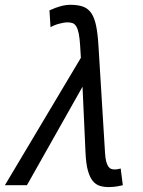

<svg xmlns="http://www.w3.org/2000/svg" viewBox="-48 -763 590 791"><path d="M384.8 -131.8Q386.2 -110.4 389.6 -97.4Q393.1 -84.5 398.2 -77.1Q403.3 -69.8 409.9 -67.4Q416.5 -64.9 424.8 -64.9Q431.6 -64.9 438 -66.2Q444.3 -67.4 449.2 -68.8L458 0Q435.5 5.4 421.4 6.6Q407.2 7.8 400.9 7.8Q380.4 7.8 363.3 2.7Q346.2 -2.4 333.7 -18.1Q321.3 -33.7 313.7 -61.8Q306.2 -89.8 304.2 -136.2L292 -405.8L63 0H-27.8L285.2 -524.9L282.2 -574.2Q280.3 -606 276.4 -625Q272.5 -644 266.1 -654.3Q259.8 -664.6 251 -667.7Q242.2 -670.9 230 -670.9Q222.7 -670.9 213.1 -669.2Q203.6 -667.5 193.8 -664.8Q184.1 -662.1 175.3 -658.4Q166.5 -654.8 160.2 -650.9L155.8 -720.2Q204.6 -743.2 242.2 -743.2Q273.9 -743.2 294.9 -735.4Q315.9 -727.5 328.9 -707.8Q341.8 -688 348.4 -654.8Q355 -621.6 357.9 -570.8Z"/></svg>

Font: Lorenzo Sans
Style: Italic
Weight: 400
Italic angle: -12°
Foundry: Intel Corporation
Version: Version 1.00; ttfautohint (v1.5)